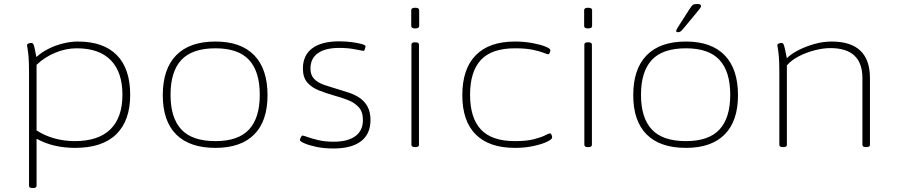

<svg xmlns="http://www.w3.org/2000/svg" viewBox="-20 -738 4512 966"><path d="M142 208Q126 208 126 196V-373Q126 -427 123.5 -454.5Q121 -482 118.5 -494Q116 -506 116 -511Q116 -516 123 -519Q130 -522 137 -522Q143 -522 146.5 -518Q150 -514 153.5 -499Q157 -484 163 -451Q189 -475 224 -492.5Q259 -510 297.5 -519.5Q336 -529 371 -529Q501 -529 568 -460.5Q635 -392 635 -261Q635 -131 565 -62.5Q495 6 358 6Q247 6 164 -40V196Q164 208 148 208ZM356 -28Q475 -28 535.5 -87.5Q596 -147 596 -261Q596 -375 537.5 -435Q479 -495 366 -495Q312 -495 258.5 -473Q205 -451 164 -412V-82Q205 -55 254.5 -41.5Q304 -28 356 -28Z M1064 6Q934 6 866.5 -61.5Q799 -129 799 -259Q799 -391 866.5 -460Q934 -529 1064 -529Q1192 -529 1259 -460Q1326 -391 1326 -259Q1326 -129 1259 -61.5Q1192 6 1064 6ZM1064 -28Q1179 -28 1233 -86.5Q1287 -145 1287 -261Q1287 -378 1233 -436.5Q1179 -495 1064 -495Q947 -495 892.5 -436.5Q838 -378 838 -261Q838 -145 892.5 -86.5Q947 -28 1064 -28Z M1658 9Q1610 9 1572 1Q1534 -7 1511.5 -17Q1489 -27 1489 -33Q1489 -38 1493.5 -47Q1498 -56 1502 -56Q1507 -56 1527.5 -48.5Q1548 -41 1581.5 -33Q1615 -25 1658 -25Q1730 -25 1768 -53Q1806 -81 1806 -134Q1806 -176 1784.5 -199Q1763 -222 1729.5 -235Q1696 -248 1659 -258Q1621 -269 1585 -283Q1549 -297 1526.5 -322.5Q1504 -348 1504 -393Q1504 -460 1551 -495Q1598 -530 1687 -530Q1720 -530 1750 -526Q1780 -522 1799.5 -516.5Q1819 -511 1819 -506Q1819 -501 1816 -491.5Q1813 -482 1808 -482Q1804 -482 1768 -489.5Q1732 -497 1687 -497Q1617 -497 1579.5 -470.5Q1542 -444 1542 -393Q1542 -360 1560.5 -341Q1579 -322 1609.5 -311.5Q1640 -301 1674 -291Q1704 -282 1734.5 -272Q1765 -262 1789.5 -245.5Q1814 -229 1829 -202Q1844 -175 1844 -134Q1844 -64 1796.5 -27.5Q1749 9 1658 9Z M2066 2Q2050 2 2050 -10V-513Q2050 -525 2066 -525H2072Q2088 -525 2088 -513V-10Q2088 2 2072 2ZM2069 -595Q2049 -595 2049 -607V-687Q2049 -699 2069 -699Q2089 -699 2089 -687V-607Q2089 -595 2069 -595Z M2571 6Q2441 6 2373.5 -61.5Q2306 -129 2306 -259Q2306 -391 2373.5 -460Q2441 -529 2571 -529Q2617 -529 2657.5 -521.5Q2698 -514 2723.5 -504Q2749 -494 2749 -485Q2749 -481 2746 -473Q2743 -465 2738 -465Q2733 -465 2714.5 -472.5Q2696 -480 2661 -487.5Q2626 -495 2571 -495Q2454 -495 2399.5 -436.5Q2345 -378 2345 -261Q2345 -145 2399.5 -86.5Q2454 -28 2571 -28Q2629 -28 2666 -37.5Q2703 -47 2722.5 -57Q2742 -67 2747 -67Q2752 -67 2755 -59.5Q2758 -52 2758 -47Q2758 -37 2731.5 -24.5Q2705 -12 2662.5 -3Q2620 6 2571 6Z M2936 2Q2920 2 2920 -10V-513Q2920 -525 2936 -525H2942Q2958 -525 2958 -513V-10Q2958 2 2942 2ZM2939 -595Q2919 -595 2919 -607V-687Q2919 -699 2939 -699Q2959 -699 2959 -687V-607Q2959 -595 2939 -595Z M3431 6Q3301 6 3233.5 -61.5Q3166 -129 3166 -259Q3166 -391 3233.5 -460Q3301 -529 3431 -529Q3559 -529 3626 -460Q3693 -391 3693 -259Q3693 -129 3626 -61.5Q3559 6 3431 6ZM3431 -28Q3546 -28 3600 -86.5Q3654 -145 3654 -261Q3654 -378 3600 -436.5Q3546 -495 3431 -495Q3314 -495 3259.5 -436.5Q3205 -378 3205 -261Q3205 -145 3259.5 -86.5Q3314 -28 3431 -28ZM3391 -576Q3382 -576 3382 -582Q3382 -587 3388.5 -597Q3395 -607 3399 -614L3449 -692Q3460 -709 3466 -713.5Q3472 -718 3489 -718Q3507 -718 3507 -708Q3507 -701 3497 -689.5Q3487 -678 3472 -659L3418 -594Q3409 -583 3403.5 -579.5Q3398 -576 3391 -576Z M3917 2Q3901 2 3901 -10V-373Q3901 -427 3898.5 -454.5Q3896 -482 3893.5 -494Q3891 -506 3891 -511Q3891 -516 3898 -519Q3905 -522 3912 -522Q3918 -522 3921 -517.5Q3924 -513 3928 -497Q3932 -481 3939 -445Q3958 -465 3994 -484Q4030 -503 4075 -516Q4120 -529 4164 -529Q4357 -529 4357 -345V-10Q4357 2 4340 2H4336Q4319 2 4319 -10V-345Q4319 -496 4158 -496Q4122 -496 4079 -485Q4036 -474 3998.5 -454.5Q3961 -435 3939 -409V-10Q3939 2 3923 2Z"/></svg>

Font: Asap Expanded Thin
Style: Regular
Weight: 100
Width: 7
Designer: Pablo Cosgaya
Foundry: Omnibus-Type
Version: Version 3.001; ttfautohint (v1.8.4.7-5d5b)